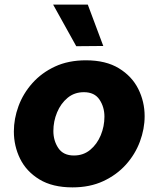

<svg xmlns="http://www.w3.org/2000/svg" viewBox="-20 -801 679 831"><path d="M310 -601 210 -781H360L427 -602ZM294 10Q207 10 150.5 -24.5Q94 -59 67 -114Q40 -169 40 -232Q40 -287 60 -341.5Q80 -396 120 -441Q160 -486 218 -513Q276 -540 352 -540Q438 -540 494.5 -505.5Q551 -471 578.5 -416Q606 -361 606 -298Q606 -243 585.5 -188Q565 -133 525 -88.5Q485 -44 427 -17Q369 10 294 10ZM300 -128Q341 -128 370.5 -152.5Q400 -177 416 -215.5Q432 -254 432 -296Q432 -338 410.5 -370Q389 -402 343 -402Q302 -402 272.5 -377.5Q243 -353 227 -314.5Q211 -276 211 -234Q211 -192 232.5 -160Q254 -128 300 -128Z"/></svg>

Font: Be Vietnam Pro ExtraBold
Style: Italic
Weight: 800
Italic angle: -12°
Designer: Lam Bao, Tony Le, Vietanh Nguyen
Foundry: Yellow Type Foundry
Version: Version 1.002; ttfautohint (v1.8.3)